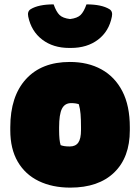

<svg xmlns="http://www.w3.org/2000/svg" viewBox="-20 -845 640 877"><path d="M299 -562Q382 -562 443.5 -528Q505 -494 539 -428Q573 -362 573 -264V-250Q573 -126 501.5 -57Q430 12 301 12Q219 12 157 -18Q95 -48 61 -106.5Q27 -165 27 -250V-264Q27 -405 98.5 -483.5Q170 -562 299 -562ZM305 -374Q276 -374 263 -348.5Q250 -323 250 -263V-250Q250 -204 257 -182Q265 -179 274.5 -177.5Q284 -176 299 -176Q325 -176 337.5 -193.5Q350 -211 350 -251V-264Q350 -300 348 -324Q346 -348 340 -369Q326 -374 305 -374ZM300 -758Q333 -762 348 -776.5Q363 -791 375 -825Q444 -825 480 -803Q496 -793 491 -769Q478 -702 428 -664Q378 -626 304 -626H296Q223 -626 173 -664Q123 -702 109 -769Q104 -793 120 -803Q156 -825 225 -825Q237 -791 252 -776.5Q267 -762 300 -758Z"/></svg>

Font: Recursive Mn Csl St XBk
Style: Regular
Weight: 1000
Monospace: yes
Version: Version 1.079;hotconv 1.0.112;makeotfexe 2.5.65598; ttfautoh